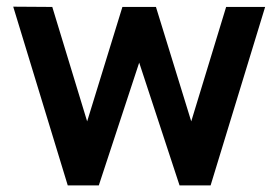

<svg xmlns="http://www.w3.org/2000/svg" viewBox="-20 -561 842 581"><path d="M279 0H185L20 -540.8L138.2 -540L243.7 -193.7L350.4 -540H451.9L558.7 -193.7L664.3 -540H782.3L617.3 0H523.3L401.2 -371.5Z"/></svg>

Font: Manrope Variable Light
Style: Regular
Weight: 200
Designer: Mikhail Sharanda
Foundry: Mikhail Sharanda
Version: Version 4.505